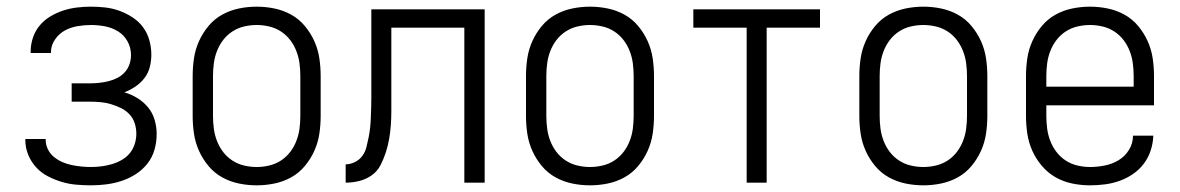

<svg xmlns="http://www.w3.org/2000/svg" viewBox="-20 -548 3540 576"><path d="M253 8Q231 8 208.5 6Q186 4 164.5 -2.5Q143 -9 123 -19.5Q103 -30 88 -46.5Q73 -63 64.5 -84Q56 -105 56 -128V-131H117V-129Q117 -114 123.5 -100.5Q130 -87 141.5 -77.5Q153 -68 166.5 -62Q180 -56 194.5 -53Q209 -50 223.5 -48.5Q238 -47 253 -47Q269 -47 284.5 -49Q300 -51 315.5 -55.5Q331 -60 345 -68Q359 -76 369 -88Q379 -100 384 -115.5Q389 -131 389 -147Q389 -163 384 -178.5Q379 -194 368 -205.5Q357 -217 342.5 -224Q328 -231 313 -235.5Q298 -240 282 -241.5Q266 -243 250 -243H195V-298H250Q264 -298 278 -299.5Q292 -301 306 -304.5Q320 -308 332.5 -314.5Q345 -321 354.5 -331.5Q364 -342 368.5 -355.5Q373 -369 373 -383Q373 -405 362.5 -424Q352 -443 334 -454Q316 -465 295 -469Q274 -473 253 -473Q233 -473 212.5 -469.5Q192 -466 174.5 -456.5Q157 -447 145 -429.5Q133 -412 133 -392V-389H72V-394Q72 -415 79 -435.5Q86 -456 99.5 -472Q113 -488 131.5 -499Q150 -510 170 -516.5Q190 -523 211 -525.5Q232 -528 253 -528Q275 -528 296.5 -525.5Q318 -523 338.5 -515.5Q359 -508 377.5 -496Q396 -484 409 -466.5Q422 -449 428 -427.5Q434 -406 434 -384Q434 -366 429.5 -347.5Q425 -329 413.5 -314Q402 -299 386.5 -288.5Q371 -278 353 -271Q374 -265 392.5 -253.5Q411 -242 424.5 -225.5Q438 -209 444 -188Q450 -167 450 -146Q450 -122 443.5 -99Q437 -76 422.5 -57.5Q408 -39 388 -26Q368 -13 345.5 -5.5Q323 2 299.5 5Q276 8 253 8Z M750 8Q723 8 696.5 2.5Q670 -3 646.5 -16Q623 -29 605.5 -50Q588 -71 577 -95.5Q566 -120 562 -146.5Q558 -173 558 -200V-320Q558 -347 562 -373.5Q566 -400 577 -424.5Q588 -449 605.5 -470Q623 -491 646.5 -504Q670 -517 696.5 -522.5Q723 -528 750 -528Q777 -528 803.5 -522.5Q830 -517 853.5 -504Q877 -491 894.5 -470Q912 -449 923 -424.5Q934 -400 938 -373.5Q942 -347 942 -320V-200Q942 -173 938 -146.5Q934 -120 923 -95.5Q912 -71 894.5 -50Q877 -29 853.5 -16Q830 -3 803.5 2.5Q777 8 750 8ZM750 -47Q769 -47 788 -51.5Q807 -56 823 -66.5Q839 -77 850.5 -92Q862 -107 869 -125Q876 -143 878.5 -162Q881 -181 881 -200V-320Q881 -339 878.5 -358Q876 -377 869 -395Q862 -413 850.5 -428Q839 -443 823 -453.5Q807 -464 788 -468.5Q769 -473 750 -473Q731 -473 712 -468.5Q693 -464 677 -453.5Q661 -443 649.5 -428Q638 -413 631 -395Q624 -377 621.5 -358Q619 -339 619 -320V-200Q619 -181 621.5 -162Q624 -143 631 -125Q638 -107 649.5 -92Q661 -77 677 -66.5Q693 -56 712 -51.5Q731 -47 750 -47Z M1373 0V-465H1154V-256Q1154 -235 1154 -214Q1154 -193 1152.5 -172.5Q1151 -152 1147.5 -131.5Q1144 -111 1137.5 -91Q1131 -71 1121.5 -52.5Q1112 -34 1095 -22Q1078 -10 1057.5 -5Q1037 0 1017 0V-55Q1031 -55 1045 -62Q1059 -69 1067.5 -81Q1076 -93 1079.5 -107.5Q1083 -122 1086 -136.5Q1089 -151 1090.5 -166Q1092 -181 1092.5 -195.5Q1093 -210 1093.5 -225Q1094 -240 1094 -255V-520H1434V0Z M1750 8Q1723 8 1696.5 2.5Q1670 -3 1646.5 -16Q1623 -29 1605.5 -50Q1588 -71 1577 -95.5Q1566 -120 1562 -146.5Q1558 -173 1558 -200V-320Q1558 -347 1562 -373.5Q1566 -400 1577 -424.5Q1588 -449 1605.5 -470Q1623 -491 1646.5 -504Q1670 -517 1696.5 -522.5Q1723 -528 1750 -528Q1777 -528 1803.5 -522.5Q1830 -517 1853.5 -504Q1877 -491 1894.5 -470Q1912 -449 1923 -424.5Q1934 -400 1938 -373.5Q1942 -347 1942 -320V-200Q1942 -173 1938 -146.5Q1934 -120 1923 -95.5Q1912 -71 1894.5 -50Q1877 -29 1853.5 -16Q1830 -3 1803.5 2.5Q1777 8 1750 8ZM1750 -47Q1769 -47 1788 -51.5Q1807 -56 1823 -66.5Q1839 -77 1850.5 -92Q1862 -107 1869 -125Q1876 -143 1878.5 -162Q1881 -181 1881 -200V-320Q1881 -339 1878.5 -358Q1876 -377 1869 -395Q1862 -413 1850.5 -428Q1839 -443 1823 -453.5Q1807 -464 1788 -468.5Q1769 -473 1750 -473Q1731 -473 1712 -468.5Q1693 -464 1677 -453.5Q1661 -443 1649.5 -428Q1638 -413 1631 -395Q1624 -377 1621.5 -358Q1619 -339 1619 -320V-200Q1619 -181 1621.5 -162Q1624 -143 1631 -125Q1638 -107 1649.5 -92Q1661 -77 1677 -66.5Q1693 -56 1712 -51.5Q1731 -47 1750 -47Z M2220 0V-465H2060V-520H2440V-465H2280V0Z M2750 8Q2723 8 2696.5 2.5Q2670 -3 2646.5 -16Q2623 -29 2605.5 -50Q2588 -71 2577 -95.5Q2566 -120 2562 -146.5Q2558 -173 2558 -200V-320Q2558 -347 2562 -373.5Q2566 -400 2577 -424.5Q2588 -449 2605.5 -470Q2623 -491 2646.5 -504Q2670 -517 2696.5 -522.5Q2723 -528 2750 -528Q2777 -528 2803.5 -522.5Q2830 -517 2853.5 -504Q2877 -491 2894.5 -470Q2912 -449 2923 -424.5Q2934 -400 2938 -373.5Q2942 -347 2942 -320V-200Q2942 -173 2938 -146.5Q2934 -120 2923 -95.5Q2912 -71 2894.5 -50Q2877 -29 2853.5 -16Q2830 -3 2803.5 2.5Q2777 8 2750 8ZM2750 -47Q2769 -47 2788 -51.5Q2807 -56 2823 -66.5Q2839 -77 2850.5 -92Q2862 -107 2869 -125Q2876 -143 2878.5 -162Q2881 -181 2881 -200V-320Q2881 -339 2878.5 -358Q2876 -377 2869 -395Q2862 -413 2850.5 -428Q2839 -443 2823 -453.5Q2807 -464 2788 -468.5Q2769 -473 2750 -473Q2731 -473 2712 -468.5Q2693 -464 2677 -453.5Q2661 -443 2649.5 -428Q2638 -413 2631 -395Q2624 -377 2621.5 -358Q2619 -339 2619 -320V-200Q2619 -181 2621.5 -162Q2624 -143 2631 -125Q2638 -107 2649.5 -92Q2661 -77 2677 -66.5Q2693 -56 2712 -51.5Q2731 -47 2750 -47Z M3250 8Q3223 8 3196.5 2.5Q3170 -3 3147 -16Q3124 -29 3106 -50Q3088 -71 3077 -95.5Q3066 -120 3062 -146.5Q3058 -173 3058 -200V-320Q3058 -347 3062 -373.5Q3066 -400 3077 -424.5Q3088 -449 3105.5 -470Q3123 -491 3146.5 -504Q3170 -517 3196.5 -522.5Q3223 -528 3250 -528Q3277 -528 3303.5 -522.5Q3330 -517 3353.5 -504Q3377 -491 3394.5 -470Q3412 -449 3423 -424.5Q3434 -400 3438 -373.5Q3442 -347 3442 -320V-232H3119V-200Q3119 -181 3121.5 -162Q3124 -143 3131 -125Q3138 -107 3149.5 -92Q3161 -77 3177 -66.5Q3193 -56 3212 -51.5Q3231 -47 3250 -47Q3272 -47 3294.5 -51.5Q3317 -56 3336 -67.5Q3355 -79 3367 -98.5Q3379 -118 3379 -141H3440Q3439 -118 3432 -96.5Q3425 -75 3411.5 -57Q3398 -39 3379 -26Q3360 -13 3339 -5.5Q3318 2 3295.5 5Q3273 8 3250 8ZM3119 -288H3381V-320Q3381 -339 3378.5 -358Q3376 -377 3369 -395Q3362 -413 3350.5 -428Q3339 -443 3323 -453.5Q3307 -464 3288 -468.5Q3269 -473 3250 -473Q3231 -473 3212 -468.5Q3193 -464 3177 -453.5Q3161 -443 3149.5 -428Q3138 -413 3131 -395Q3124 -377 3121.5 -358Q3119 -339 3119 -320Z"/></svg>

Font: Iosevka Fixed SS04 Light
Style: Regular
Weight: 300
Monospace: yes
Designer: Belleve Invis
Foundry: Belleve Invis
Version: Version 32.5.0